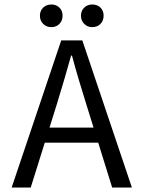

<svg xmlns="http://www.w3.org/2000/svg" viewBox="-20 -836 640 856"><path d="M32 0 253 -656H347L568 0H480L366 -367Q349 -422 332.5 -476.5Q316 -531 301 -588H297Q281 -531 265 -476.5Q249 -422 232 -367L117 0ZM148 -200V-267H449V-200ZM209 -715Q187 -715 172.5 -729.5Q158 -744 158 -766Q158 -788 172.5 -802Q187 -816 209 -816Q231 -816 245 -802Q259 -788 259 -766Q259 -744 245 -729.5Q231 -715 209 -715ZM391 -715Q370 -715 355.5 -729.5Q341 -744 341 -766Q341 -788 355.5 -802Q370 -816 391 -816Q414 -816 428 -802Q442 -788 442 -766Q442 -744 428 -729.5Q414 -715 391 -715Z"/></svg>

Font: Source Code Pro
Style: Regular
Weight: 400
Monospace: yes
Designer: Paul D. Hunt, Teo Tuominen
Foundry: Adobe Systems Incorporated
Version: Version 1.018;hotconv 1.0.116;makeotfexe 2.5.65601